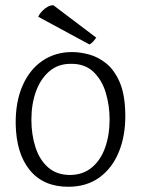

<svg xmlns="http://www.w3.org/2000/svg" viewBox="-20 -699 539 734"><path d="M256 -500Q285 -500 319.5 -491Q354 -482 385.5 -457Q417 -432 437.5 -385Q458 -338 459 -261Q460 -181 434.5 -118.5Q409 -56 360 -20.5Q311 15 241 15Q146 15 94 -48.5Q42 -112 40 -225Q39 -309 66 -371Q93 -433 142 -466.5Q191 -500 256 -500ZM250 -455Q201 -455 167.5 -425.5Q134 -396 117 -348Q100 -300 100 -241Q100 -185 115.5 -136.5Q131 -88 164 -59Q197 -30 249 -30Q298 -31 331.5 -59Q365 -87 382 -135Q399 -183 399 -243Q399 -295 384.5 -344Q370 -393 337 -424.5Q304 -456 250 -455ZM126 -635 322 -529Q331 -534 337 -541Q343 -548 348 -555L184 -679Q172 -679 161 -672.5Q150 -666 140.5 -656Q131 -646 126 -635Z"/></svg>

Font: Karma Variable Light
Style: Regular
Weight: 300
Designer: Joana Correia
Foundry: Indian Type Foundry
Version: Version 3.000